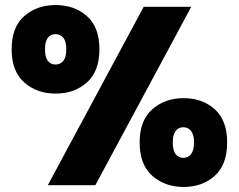

<svg xmlns="http://www.w3.org/2000/svg" viewBox="-20 -732 944 759"><path d="M169 0 548 -705H736L357 0ZM200 -362Q126 -362 76 -406Q26 -450 26 -537Q26 -625 76 -668.5Q126 -712 200 -712Q274 -712 323.5 -668.5Q373 -625 373 -537Q373 -450 323.5 -406Q274 -362 200 -362ZM199 -477Q219 -477 230.5 -491.5Q242 -506 242 -537Q242 -568 230.5 -582.5Q219 -597 199 -597Q180 -597 169 -582.5Q158 -568 158 -537Q158 -506 169 -491.5Q180 -477 199 -477ZM706 7Q632 7 582 -37Q532 -81 532 -169Q532 -256 582 -300Q632 -344 706 -344Q780 -344 829 -300Q878 -256 878 -169Q878 -81 829 -37Q780 7 706 7ZM705 -108Q724 -108 735.5 -123Q747 -138 747 -169Q747 -199 735.5 -214Q724 -229 705 -229Q685 -229 674 -214Q663 -199 663 -169Q663 -138 674 -123Q685 -108 705 -108Z"/></svg>

Font: Parkinsans ExtraBold
Style: Regular
Weight: 800
Designer: Red Stone, Indian Type Foundry
Foundry: Indian Type Foundry
Version: Version 1.000